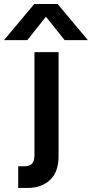

<svg xmlns="http://www.w3.org/2000/svg" viewBox="-123 -760 458 957"><path d="M47.9 -740.2H164.1L314.9 -560.1H199.2L106 -676.8L13.2 -560.1H-103ZM-32.2 68.8H-1Q23.4 68.8 36.1 56.4Q48.8 43.9 48.8 13.2V-500H168.9V19Q168.9 96.7 126.7 136.7Q84.5 176.8 15.1 176.8H-32.2Z"/></svg>

Font: Overused Grotesk SemiBold
Style: Regular
Weight: 600
Version: Version 0.002